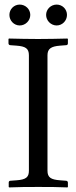

<svg xmlns="http://www.w3.org/2000/svg" viewBox="-20 -815 333 837"><path d="M187 -574C187 -602 202 -613 242 -616L268 -618C273 -618 276 -621 276 -626V-645L274 -647C225 -646 196 -645 146 -645C96 -645 69 -646 19 -647L17 -645V-626C17 -621 21 -618 25 -618L52 -616C91 -613 106 -604 106 -574V-71C106 -43 94 -32 52 -29L25 -27C21 -27 18 -24 18 -19V0L20 2C69 0 97 0 147 0C197 0 226 0 274 2L276 0V-19C276 -24 272 -27 268 -27L242 -29C202 -32 187 -41 187 -71ZM181 -750C181 -725 202 -704 227 -704C252 -704 272 -725 272 -750C272 -775 252 -795 227 -795C202 -795 181 -775 181 -750ZM21 -750C21 -725 41 -704 66 -704C91 -704 112 -725 112 -750C112 -775 91 -795 66 -795C41 -795 21 -775 21 -750Z"/></svg>

Font: Linux Libertine O C
Style: Regular
Weight: 400
Designer: Philipp H. Poll
Foundry: Philipp H. Poll
Version: Version 4.0.3